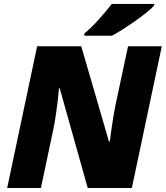

<svg xmlns="http://www.w3.org/2000/svg" viewBox="-20 -947 835 967"><path d="M16.1 0 167 -713.9H389.2L528.8 -233.9H533.2Q535.6 -255.4 540.3 -288.6Q544.9 -321.8 550.5 -356Q556.2 -390.1 561 -415L625 -713.9H794.9L644 0H421.9L280.8 -502H276.9Q276.4 -492.2 273.9 -468.5Q271.5 -444.8 267.6 -414.6Q263.7 -384.3 259 -353.3Q254.4 -322.3 249 -297.9L186 0ZM404.8 -767.1V-778.3Q439.5 -806.6 477.3 -848.9Q515.1 -891.1 543 -927.2H756.8V-919.9Q746.1 -906.7 720.5 -886Q694.8 -865.2 662.8 -842.5Q630.9 -819.8 599.1 -799.8Q567.4 -779.8 543.9 -767.1Z"/></svg>

Font: Open Sans ExtraBold
Style: Italic
Weight: 800
Italic angle: -12°
Designer: Monotype Design Team
Foundry: Monotype Imaging Inc.
Version: Version 3.000; ttfautohint (v1.8.4)